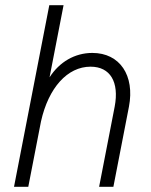

<svg xmlns="http://www.w3.org/2000/svg" viewBox="-20 -720 583 740"><path d="M422 -309 362 0H417L477 -309C500 -429 442 -516 336 -516C268 -516 209 -481 171 -422L225 -700H170L34 0H89L138 -252C167 -382 240 -463 329 -463C405 -463 440 -404 422 -309Z"/></svg>

Font: Uncut Sans Light Italic
Style: Regular
Weight: 300
Italic angle: -11°
Designer: Kasper Nordkvist
Foundry: UNCUT.wtf
Version: Version 1.304;Glyphs 3.2 (3246)